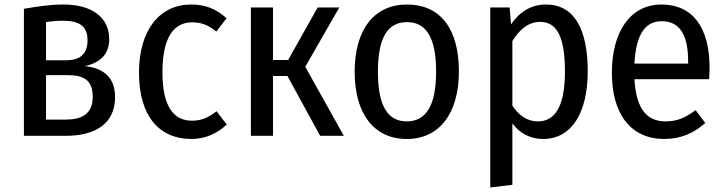

<svg xmlns="http://www.w3.org/2000/svg" viewBox="-20 -602 3213 851"><path d="M357 -309C431 -326 464 -367 464 -429C464 -524 389 -582 261 -582C203 -582 143 -573 86 -563V0H272C402 0 490 -54 490 -171C490 -254 445 -299 357 -309ZM261 -510C334 -510 368 -484 368 -423C368 -359 330 -335 275 -335H184V-504C210 -508 232 -510 261 -510ZM272 -72H184V-269H280C352 -269 391 -246 391 -173C391 -95 340 -72 272 -72Z M827 -582C687 -582 596 -468 596 -280C596 -87 686 14 828 14C890 14 942 -10 985 -50L940 -109C905 -82 875 -67 831 -67C753 -67 700 -125 700 -281C700 -438 751 -503 832 -503C875 -503 906 -489 939 -462L984 -521C937 -564 889 -582 827 -582Z M1484 -569H1388L1257 -336H1190V-569H1092V0H1190V-265H1254L1399 0H1504L1333 -306Z M1784 -582C1639 -582 1552 -472 1552 -284C1552 -97 1638 14 1783 14C1928 14 2014 -100 2014 -285C2014 -478 1929 -582 1784 -582ZM1784 -504C1866 -504 1913 -440 1913 -285C1913 -130 1866 -64 1783 -64C1700 -64 1655 -130 1655 -284C1655 -440 1701 -504 1784 -504Z M2400 -582C2335 -582 2283 -550 2245 -494L2239 -569H2153V229L2251 217V-55C2283 -12 2329 14 2387 14C2515 14 2585 -104 2585 -286C2585 -473 2525 -582 2400 -582ZM2364 -64C2316 -64 2279 -91 2251 -134V-420C2280 -467 2319 -505 2374 -505C2446 -505 2484 -443 2484 -285C2484 -130 2440 -64 2364 -64Z M3125 -301C3125 -482 3049 -582 2912 -582C2774 -582 2692 -462 2692 -279C2692 -94 2778 14 2924 14C2999 14 3057 -13 3106 -57L3063 -114C3020 -81 2982 -64 2930 -64C2853 -64 2800 -111 2792 -251H3123C3124 -265 3125 -283 3125 -301ZM3030 -320H2792C2799 -458 2845 -508 2913 -508C2993 -508 3030 -447 3030 -330Z"/></svg>

Font: Glow Sans SC Condensed Medium
Style: Regular
Weight: 600
Width: 3
Designer: Ryoko NISHIZUKA (kana, bopomofo & ideographs); Paul D. Hunt (Latin, Greek & Cyrillic); Sandoll Communications, Soo-young
Version: Version 0.93